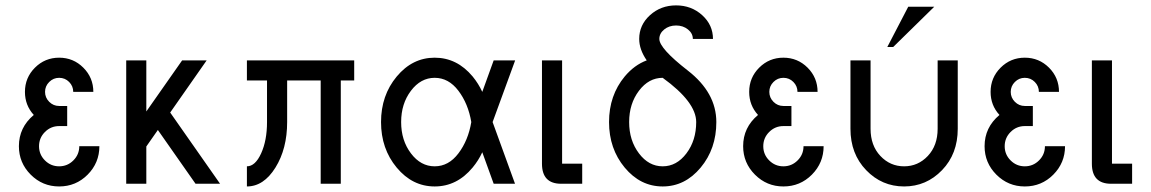

<svg xmlns="http://www.w3.org/2000/svg" viewBox="-20 -669 4190 699"><path d="M195.3 9.8Q134.8 9.8 91.8 -33.2Q48.8 -76.2 48.8 -136.7Q48.8 -205.1 103 -250.5Q70.8 -285.6 70.8 -334.5Q70.8 -386.2 107.2 -422.6Q143.6 -459 195.3 -459Q247.1 -459 283.4 -422.6Q319.8 -386.2 319.8 -334.5H246.6Q246.6 -355.5 231.7 -370.6Q216.8 -385.7 195.3 -385.7Q174.3 -385.7 159.2 -370.6Q144 -355.5 144 -334.5Q144 -313.5 159.2 -298.3Q174.3 -283.2 195.3 -283.2H224.6V-210H195.3Q165 -210 143.6 -188.5Q122.1 -167 122.1 -136.7Q122.1 -106.4 143.6 -85Q165 -63.5 195.3 -63.5Q225.6 -63.5 247.1 -85Q268.6 -106.4 268.6 -136.7H341.8Q341.8 -76.2 299.1 -33.2Q256.3 9.8 195.3 9.8Z M781.2 0H691.9L554.7 -195.8L512.7 -135.7V0H439.5V-449.2H512.7V-263.2L643.1 -449.2H732.4L599.6 -259.3Z M878.9 9.8V-63.5Q909.2 -63.5 930.7 -110.6Q952.1 -157.7 952.1 -224.6V-376H878.9V-449.2H1269.5V-376H1220.7V0H1147.5V-376H1025.4V-224.6Q1025.4 -127.4 982.7 -58.8Q939.9 9.8 878.9 9.8Z M1562.5 -63.5Q1613.3 -63.5 1648.9 -110.6Q1684.6 -157.7 1695.8 -224.6Q1684.6 -291.5 1648.9 -338.6Q1613.3 -385.7 1562.5 -385.7Q1511.7 -385.7 1476.1 -338.6Q1440.4 -291.5 1440.4 -224.6Q1440.4 -157.7 1476.1 -110.6Q1511.7 -63.5 1562.5 -63.5ZM1562.5 9.8Q1481.4 9.8 1424.3 -58.8Q1367.2 -127.4 1367.2 -224.6Q1367.2 -321.8 1424.3 -390.4Q1481.4 -459 1562.5 -459Q1643.6 -459 1700.7 -390.6Q1722.2 -364.3 1735.8 -334.5L1777.3 -449.2H1855.5L1773.4 -224.6L1855 0H1777.3L1735.8 -114.7Q1722.2 -85 1700.7 -59.1Q1643.6 9.8 1562.5 9.8Z M2099.6 0H2022.9Q1953.1 0 1953.1 -73.2V-449.2H2026.4V-73.2H2099.6Z M2392.6 9.8Q2311.5 9.8 2254.4 -58.8Q2197.3 -127.4 2197.3 -224.6Q2197.3 -321.8 2254.4 -390.6Q2289.6 -432.6 2334.5 -449.2Q2307.1 -488.8 2307.1 -527.3Q2307.1 -578.1 2346.4 -613.8Q2385.7 -649.4 2441.4 -649.4Q2497.1 -649.4 2536.4 -613.8Q2575.7 -578.1 2575.7 -527.3H2502.4Q2502.4 -547.4 2484.6 -561.8Q2466.8 -576.2 2441.4 -576.2Q2416 -576.2 2398.2 -561.8Q2380.4 -547.4 2380.4 -527.3Q2380.4 -492.7 2484.1 -412.1Q2587.9 -331.5 2587.9 -224.6Q2587.9 -127.4 2530.8 -58.8Q2473.6 9.8 2392.6 9.8ZM2392.6 -63.5Q2443.4 -63.5 2479 -110.6Q2514.6 -157.7 2514.6 -224.6Q2514.6 -297.4 2392.6 -385.7Q2341.8 -385.7 2306.2 -338.6Q2270.5 -291.5 2270.5 -224.6Q2270.5 -157.7 2306.2 -110.6Q2341.8 -63.5 2392.6 -63.5Z M2832 9.8Q2771.5 9.8 2728.5 -33.2Q2685.5 -76.2 2685.5 -136.7Q2685.5 -205.1 2739.7 -250.5Q2707.5 -285.6 2707.5 -334.5Q2707.5 -386.2 2743.9 -422.6Q2780.3 -459 2832 -459Q2883.8 -459 2920.2 -422.6Q2956.5 -386.2 2956.5 -334.5H2883.3Q2883.3 -355.5 2868.4 -370.6Q2853.5 -385.7 2832 -385.7Q2811 -385.7 2795.9 -370.6Q2780.8 -355.5 2780.8 -334.5Q2780.8 -313.5 2795.9 -298.3Q2811 -283.2 2832 -283.2H2861.3V-210H2832Q2801.8 -210 2780.3 -188.5Q2758.8 -167 2758.8 -136.7Q2758.8 -106.4 2780.3 -85Q2801.8 -63.5 2832 -63.5Q2862.3 -63.5 2883.8 -85Q2905.3 -106.4 2905.3 -136.7H2978.5Q2978.5 -76.2 2935.8 -33.2Q2893.1 9.8 2832 9.8Z M3271.5 9.8Q3190.4 9.8 3133.3 -49.6Q3076.2 -108.9 3076.2 -200.2V-449.2H3149.4V-200.2Q3149.4 -139.2 3185.1 -101.3Q3220.7 -63.5 3271.5 -63.5Q3322.3 -63.5 3357.9 -101.3Q3393.6 -139.2 3393.6 -200.2V-449.2H3466.8V-200.2Q3466.8 -108.9 3409.7 -49.6Q3352.5 9.8 3271.5 9.8Z M3231.9 -498H3210.4L3286.6 -644.5H3381.3Z M3710.9 9.8Q3650.4 9.8 3607.4 -33.2Q3564.5 -76.2 3564.5 -136.7Q3564.5 -205.1 3618.7 -250.5Q3586.4 -285.6 3586.4 -334.5Q3586.4 -386.2 3622.8 -422.6Q3659.2 -459 3710.9 -459Q3762.7 -459 3799.1 -422.6Q3835.4 -386.2 3835.4 -334.5H3762.2Q3762.2 -355.5 3747.3 -370.6Q3732.4 -385.7 3710.9 -385.7Q3689.9 -385.7 3674.8 -370.6Q3659.7 -355.5 3659.7 -334.5Q3659.7 -313.5 3674.8 -298.3Q3689.9 -283.2 3710.9 -283.2H3740.2V-210H3710.9Q3680.7 -210 3659.2 -188.5Q3637.7 -167 3637.7 -136.7Q3637.7 -106.4 3659.2 -85Q3680.7 -63.5 3710.9 -63.5Q3741.2 -63.5 3762.7 -85Q3784.2 -106.4 3784.2 -136.7H3857.4Q3857.4 -76.2 3814.7 -33.2Q3772 9.8 3710.9 9.8Z M4101.6 0H4024.9Q3955.1 0 3955.1 -73.2V-449.2H4028.3V-73.2H4101.6Z"/></svg>

Font: Catrinity
Style: Regular
Weight: 400
Designer: Alexander Lange
Foundry: High-Logic / Made with FontCreator
Version: Version 2.090;May 20, 2024;FontCreator 15.0.0.2974 64-bit